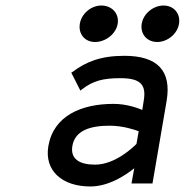

<svg xmlns="http://www.w3.org/2000/svg" viewBox="-20 -664 703 695"><path d="M549 -512C586 -512 622 -541 628 -578C634 -615 609 -644 572 -644C535 -644 499 -615 493 -578C487 -541 512 -512 549 -512ZM324 -512C362 -512 400 -541 406 -578C412 -615 385 -644 347 -644C310 -644 275 -615 269 -578C263 -541 287 -512 324 -512ZM238 -401 271 -336 276 -340C317 -372 354 -381 416 -381C487 -381 511 -359 500 -298L495 -266C481 -272 440 -288 391 -288C276 -288 174 -246 155 -135C140 -46 205 11 307 11C377 11 440 -34 466 -55L456 0H532L583 -298C602 -409 549 -462 430 -462C344 -462 291 -440 243 -404ZM242 -136C252 -193 309 -209 377 -209C425 -209 469 -194 482 -189L474 -143C464 -133 398 -68 324 -68C267 -68 234 -89 242 -136Z"/></svg>

Font: Charger Monospace
Style: Regular
Weight: 400
Designer: Jasper
Foundry: Cannot Into Space Fonts
Version: Version 0.980